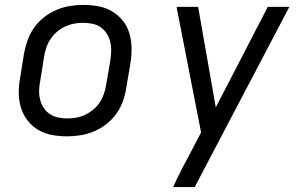

<svg xmlns="http://www.w3.org/2000/svg" viewBox="-20 -548 1240 783"><path d="M254 8Q222 8 192 2.5Q162 -3 136.5 -18Q111 -33 93 -56Q75 -79 66 -107.5Q57 -136 56.5 -167Q56 -198 62 -230L78 -330Q83 -357 92.5 -384Q102 -411 119 -435Q136 -459 159.5 -477.5Q183 -496 210 -507.5Q237 -519 264.5 -523.5Q292 -528 319 -528Q351 -528 381 -522.5Q411 -517 436.5 -502Q462 -487 480.5 -464Q499 -441 507.5 -412.5Q516 -384 516.5 -353Q517 -322 512 -290L495 -190Q491 -163 481.5 -136Q472 -109 455 -85Q438 -61 414.5 -42.5Q391 -24 364 -12.5Q337 -1 309 3.5Q281 8 254 8ZM254 -65Q273 -65 292 -68.5Q311 -72 328.5 -80.5Q346 -89 361.5 -102Q377 -115 387.5 -131.5Q398 -148 404 -166Q410 -184 413 -202L430 -302Q433 -322 433.5 -341Q434 -360 429.5 -378Q425 -396 415 -411.5Q405 -427 390.5 -437Q376 -447 357 -451Q338 -455 319 -455Q300 -455 281.5 -451.5Q263 -448 245 -439.5Q227 -431 212 -418Q197 -405 186 -388.5Q175 -372 169 -354Q163 -336 160 -318L144 -218Q140 -198 139.5 -179Q139 -160 143.5 -142Q148 -124 158 -108.5Q168 -93 183 -83Q198 -73 216.5 -69Q235 -65 254 -65ZM686 215Q703 177 722.5 139.5Q742 102 762 65L800 -8L700 -520H788L860 -110L1072 -520H1160L774 215Z"/></svg>

Font: Iosevka Custom Oblique
Style: Regular
Weight: 400
Italic angle: -9°
Designer: Belleve Invis
Foundry: Belleve Invis
Version: Version 27.0.1